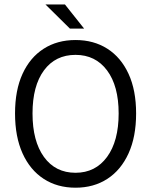

<svg xmlns="http://www.w3.org/2000/svg" viewBox="-20 -853 697 885"><path d="M328.1 12.2Q244.1 12.2 181.4 -28.6Q118.7 -69.3 84 -146Q49.3 -222.7 49.3 -330.1Q49.3 -437.5 84 -512.9Q118.7 -588.4 181.4 -628.4Q244.1 -668.5 328.1 -668.5Q412.1 -668.5 474.9 -628.4Q537.6 -588.4 572.5 -512.7Q607.4 -437 607.4 -330.1Q607.4 -222.7 572.5 -146Q537.6 -69.3 474.9 -28.6Q412.1 12.2 328.1 12.2ZM328.1 -56.6Q419.9 -56.6 473.4 -129.6Q526.9 -202.6 526.9 -330.1Q526.9 -457 473.4 -528.6Q419.9 -600.1 328.1 -600.1Q235.4 -600.1 182.6 -528.6Q129.9 -457 129.9 -330.1Q129.9 -202.6 182.6 -129.6Q235.4 -56.6 328.1 -56.6ZM302.2 -721.2 189.5 -832.5H279.3L367.7 -721.2Z"/></svg>

Font: Varta Light
Style: Regular
Weight: 400
Version: Version 1.004